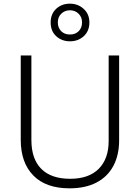

<svg xmlns="http://www.w3.org/2000/svg" viewBox="-20 -1016 762 1046"><path d="M629 -252Q629 -171 597.5 -112Q566 -53 505.5 -21.5Q445 10 359 10Q230 10 161.5 -60Q93 -130 93 -254V-714H151V-254Q151 -150 205 -96Q259 -42 362 -42Q464 -42 518 -96.5Q572 -151 572 -248V-714H629ZM361 -791Q317 -791 286.5 -818.5Q256 -846 256 -894Q256 -940 286 -968Q316 -996 361 -996Q405 -996 436 -967.5Q467 -939 467 -894Q467 -847 436.5 -819Q406 -791 361 -791ZM361 -828Q391 -828 409 -846.5Q427 -865 427 -894Q427 -923 408 -941.5Q389 -960 361 -960Q333 -960 314 -941.5Q295 -923 295 -894Q295 -865 313 -846.5Q331 -828 361 -828Z"/></svg>

Font: Noto Sans Cham Light
Style: Regular
Weight: 300
Version: Version 2.002